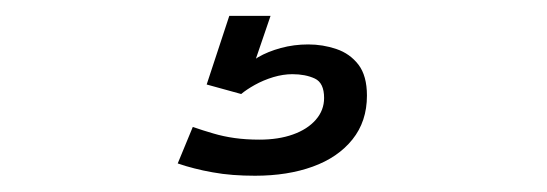

<svg xmlns="http://www.w3.org/2000/svg" viewBox="-20 -20 690 242"><path d="M301.5 201.5Q287 201.5 273.8 200.5Q260.5 199.5 248 197.2Q235.5 195 224.8 192.2Q214 189.5 204 186L223 140Q236 144.5 248.8 148.2Q261.5 152 275.8 154Q290 156 307 156Q331 156 349.2 149.5Q367.5 143 378 131Q388.5 119 388.5 103.5Q388.5 84.5 376.8 79Q365 73.5 348.5 73.5Q337 73.5 324.5 77.2Q312 81 301.2 87Q290.5 93 284 98.5L240.5 86.5L269 0H321L294.5 77.5L287.5 67.5Q293 59.5 305.2 52.2Q317.5 45 334 40.5Q350.5 36 368.5 36Q387 36 404 41.8Q421 47.5 431.8 61.5Q442.5 75.5 442.5 100.5Q442.5 133 424.2 155.8Q406 178.5 374.2 190Q342.5 201.5 301.5 201.5Z"/></svg>

Font: Trispace Thin Light
Style: Regular
Weight: 300
Version: Version 1.210